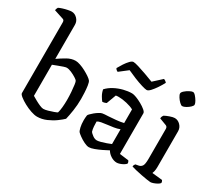

<svg xmlns="http://www.w3.org/2000/svg" viewBox="-139 -1107 1611 1417"><g transform="rotate(30 666.5 -398.0)"><path d="M281 0Q259 0 228 -10.5Q197 -21 167.5 -37Q138 -53 118 -69Q98 -85 98 -95V-697Q98 -705 95.5 -711.5Q93 -718 84 -721L4 -747Q5 -756 8 -763Q11 -770 13 -773Q24 -779 44.5 -785.5Q65 -792 85.5 -796Q106 -800 116 -800Q143 -800 164 -778.5Q185 -757 185 -727V-437Q218 -460 253 -480Q288 -500 324 -500Q340 -500 363.5 -492Q387 -484 410.5 -471.5Q434 -459 453 -446Q472 -433 479 -424Q487 -414 491 -386.5Q495 -359 496.5 -328Q498 -297 498 -276Q498 -224 490.5 -175Q483 -126 475 -94Q460 -79 429.5 -56.5Q399 -34 360 -17Q321 0 281 0ZM292 -73Q307 -73 330 -79.5Q353 -86 373.5 -93.5Q394 -101 400 -105Q406 -123 409 -154.5Q412 -186 412 -216Q412 -251 409.5 -285Q407 -319 403.5 -343.5Q400 -368 396 -373Q393 -379 374 -391Q355 -403 332 -413Q309 -423 291 -423Q284 -423 265.5 -417Q247 -411 225.5 -402.5Q204 -394 185 -387V-122Q200 -113 220.5 -101.5Q241 -90 261 -81.5Q281 -73 292 -73Z M725 4Q708 4 683.5 -8Q659 -20 638.5 -35Q618 -50 612 -57Q605 -65 599 -90.5Q593 -116 593 -150Q593 -171 596 -192Q596 -196 606 -206.5Q616 -217 630.5 -229Q645 -241 660.5 -250.5Q676 -260 686 -262Q694 -264 707 -264.5Q720 -265 736 -266Q765 -268 799.5 -271Q834 -274 862 -281V-397Q839 -410 801 -419Q763 -428 731 -428Q724 -428 718 -427.5Q712 -427 707 -426L677 -345Q674 -343 665.5 -340Q657 -337 644 -336Q634 -347 621 -369.5Q608 -392 603 -419Q627 -445 661 -463Q695 -481 732.5 -490.5Q770 -500 804 -500Q818 -500 841.5 -491Q865 -482 890 -468Q915 -454 932 -439.5Q949 -425 949 -414V-68L1026 -58Q1028 -56 1031 -49.5Q1034 -43 1034 -35Q1029 -27 1015 -18.5Q1001 -10 985.5 -5Q970 0 960 0Q934 0 909 -16Q884 -32 872 -54Q852 -43 824 -29.5Q796 -16 769 -6Q742 4 725 4ZM751 -69Q762 -69 783 -74.5Q804 -80 826 -88Q848 -96 862 -102V-228Q839 -219 812.5 -215Q786 -211 761 -208Q735 -205 713 -201Q691 -197 680 -189Q680 -171 681.5 -148Q683 -125 689 -106Q694 -98 713 -83.5Q732 -69 751 -69ZM883 -575Q871 -575 839.5 -584.5Q808 -594 771 -609Q734 -624 702 -639L631 -584Q627 -586 620.5 -590.5Q614 -595 610 -604Q622 -626 637.5 -649.5Q653 -673 669 -689.5Q685 -706 697 -706Q710 -706 741.5 -696.5Q773 -687 812 -673Q851 -659 884 -646L954 -710Q963 -707 970 -701.5Q977 -696 980 -692Q967 -667 949 -640Q931 -613 913.5 -594Q896 -575 883 -575Z M1247 0Q1240 0 1217 -3.5Q1194 -7 1166 -12.5Q1138 -18 1113 -24Q1088 -30 1076 -34Q1076 -42 1079.5 -48.5Q1083 -55 1086 -58L1113 -63Q1129 -66 1139.5 -80.5Q1150 -95 1150 -143V-397Q1150 -415 1136 -421L1075 -444Q1076 -455 1079.5 -462.5Q1083 -470 1086 -473Q1102 -482 1127.5 -491Q1153 -500 1168 -500Q1195 -500 1216 -478.5Q1237 -457 1237 -427V-123Q1237 -102 1233.5 -87Q1230 -72 1227 -66L1314 -57Q1316 -55 1318.5 -49Q1321 -43 1321 -35Q1316 -27 1302 -19Q1288 -11 1272.5 -5.5Q1257 0 1247 0ZM1170 -603Q1161 -603 1146.5 -617Q1132 -631 1121 -648.5Q1110 -666 1110 -677Q1110 -687 1125 -700.5Q1140 -714 1159 -724Q1178 -734 1188 -734Q1198 -734 1211 -719.5Q1224 -705 1234.5 -687Q1245 -669 1245 -658Q1245 -649 1231.5 -636Q1218 -623 1200 -613Q1182 -603 1170 -603Z"/></g></svg>

Font: Texturina 72pt Medium
Style: Regular
Weight: 500
Designer: Guillermo Torres Carreño
Foundry: Omnibus-Type
Version: Version 1.002; ttfautohint (v1.8.3)